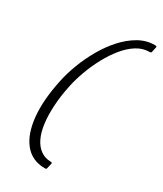

<svg xmlns="http://www.w3.org/2000/svg" viewBox="-197 -775 790 933"><g transform="rotate(30 197.5 -309.0)"><path d="M230 78Q229 82 227 83Q225 84 218 84Q147 83 106 32Q65 -19 56 -110Q47 -201 73 -322Q83 -369 102.5 -420.5Q122 -472 150.5 -522Q179 -572 215.5 -612.5Q252 -653 294.5 -677.5Q337 -702 384 -702Q392 -702 393.5 -700.5Q395 -699 395 -696L388 -664Q387 -662 384.5 -661Q382 -660 377 -660Q341 -660 307.5 -639Q274 -618 245 -582.5Q216 -547 192 -502.5Q168 -458 151 -411.5Q134 -365 125 -323Q111 -257 108 -201Q105 -145 111 -100.5Q117 -56 132.5 -24.5Q148 7 172 24Q196 41 228 42Q234 42 235.5 43.5Q237 45 237 48Z"/></g></svg>

Font: Glory Thin Light
Style: Italic
Weight: 300
Italic angle: -12°
Version: Version 1.011